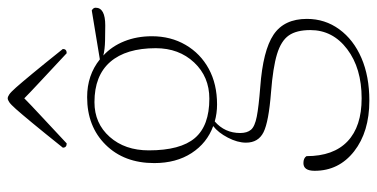

<svg xmlns="http://www.w3.org/2000/svg" viewBox="-260 -448 978 498"><g transform="rotate(-90 229.0 -199.0)"><path d="M207 -125Q184 -125 163 -131Q133 -105 133 -65Q133 -47 141.5 -37Q150 -27 175.5 -22Q201 -17 252 -13Q347 -6 388 21.5Q429 49 429 108Q429 155 402 192Q375 229 327.5 249.5Q280 270 217 270Q136 270 85.5 230.5Q35 191 35 128Q35 99 55 99Q68 99 73 107Q73 177 111.5 213.5Q150 250 223 250Q301 250 350.5 212.5Q400 175 400 117Q400 81 386 61Q372 41 337.5 30.5Q303 20 239 15Q162 9 135 -4.5Q108 -18 108 -50Q108 -72 121 -97Q134 -122 151 -135Q107 -151 81 -191Q55 -231 55 -288Q55 -366 102.5 -414Q150 -462 226 -462Q283 -462 324 -429L451 -450Q458 -446 458 -440Q458 -415 412 -415Q395 -415 372.5 -415.5Q350 -416 334 -420Q358 -398 371 -365.5Q384 -333 384 -294Q384 -245 361.5 -206.5Q339 -168 299.5 -146.5Q260 -125 207 -125ZM222 -145Q279 -145 316 -184.5Q353 -224 353 -284Q353 -361 317.5 -402Q282 -443 213 -443Q158 -443 123 -403.5Q88 -364 88 -302Q88 -220 120 -182.5Q152 -145 222 -145ZM223 -668Q227 -668 233 -664Q239 -660 251 -646.5Q263 -633 287 -604Q311 -575 351 -525Q351 -515 340 -515Q293 -559 265 -585Q237 -611 223 -625Q209 -611 181 -585Q153 -559 106 -515Q95 -515 95 -525Q135 -575 159 -604Q183 -633 195 -646.5Q207 -660 213 -664Q219 -668 223 -668Z"/></g></svg>

Font: Petrona Thin
Style: Regular
Weight: 100
Designer: Ringo R. Seeber
Foundry: Ringo R. Seeber
Version: Version 2.001; ttfautohint (v1.8.3)